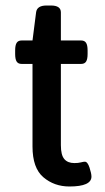

<svg xmlns="http://www.w3.org/2000/svg" viewBox="-20 -670 382 697"><path d="M98 -138V-438H58Q46 -438 40.5 -446.5Q35 -455 35 -474V-487Q35 -506 40.5 -514.5Q46 -523 58 -523H98L111 -625Q114 -650 149 -650H165Q201 -650 201 -625V-523H275Q287 -523 292.5 -514.5Q298 -506 298 -487V-474Q298 -455 292.5 -446.5Q287 -438 275 -438H201V-143Q201 -107 213.5 -92.5Q226 -78 250 -78Q264 -78 273.5 -80.5Q283 -83 288 -83Q298 -83 305 -61.5Q312 -40 312 -29Q312 7 232 7Q177 7 137.5 -26.5Q98 -60 98 -138Z"/></svg>

Font: Asap-Medium
Style: Regular
Weight: 500
Designer: Pablo Cosgaya
Foundry: Omnibus-Type
Version: Version 2.000; ttfautohint (v1.8)